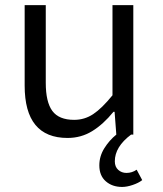

<svg xmlns="http://www.w3.org/2000/svg" viewBox="-20 -530 640 756"><path d="M518.1 138.2 540 179.2Q525.9 190.4 502.7 198.2Q479.5 206.1 460.9 206.1Q421.9 206.1 396.5 183.8Q371.1 161.6 371.1 121.1Q371.1 85.4 390.6 54Q410.2 22.5 438 0L431.2 -89.8H426.8Q386.7 -40.5 343 -13.7Q299.3 13.2 246.1 13.2Q77.1 13.2 77.1 -192.9V-509.8H160.2V-204.1Q160.2 -128.4 186 -93.3Q211.9 -58.1 272 -58.1Q313 -58.1 346.9 -80.6Q380.9 -103 422.9 -154.8V-509.8H504.9V0H496.1Q432.1 47.9 432.1 105Q432.1 127 445.6 138.9Q459 150.9 478 150.9Q500 150.9 518.1 138.2Z"/></svg>

Font: Office Code Pro D
Style: Regular
Weight: 400
Designer: Nathan Rutzky & Paul D. Hunt
Foundry: Adobe Systems Incorporated
Version: Version 1.004;PS 001.004;hotconv 1.0.70;makeotf.lib2.5.58329